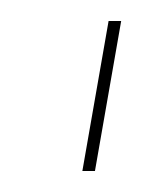

<svg xmlns="http://www.w3.org/2000/svg" viewBox="-20 -695 136 183"><path d="M58.5 -532 83.5 -675H95.5L70.5 -532Z"/></svg>

Font: Anybody UltraCondensed Thin
Style: Italic
Weight: 100
Width: 1
Italic angle: -10°
Designer: Tyler Finck
Foundry: Etcetera Type Company
Version: Version 1.010; ttfautohint (v1.8.3) -l 8 -r 50 -G 200 -x 14 